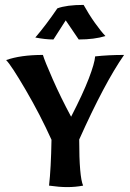

<svg xmlns="http://www.w3.org/2000/svg" viewBox="-20 -757 531 783"><path d="M180 0Q188 -70 190 -187Q144 -289 85 -390Q26 -491 5 -512Q64 -533 155 -533Q162 -509 195 -434Q228 -359 270 -281Q318 -374 342 -436.5Q366 -499 368 -527Q422 -533 486 -533Q406 -418 303 -188Q303 -36 319 0Q288 6 254 6Q222 6 180 0ZM124 -604Q167 -654 214 -723Q252 -737 321 -737Q342 -699 366.5 -664.5Q391 -630 410 -610Q365 -596 301 -596L248 -674L198 -596Q165 -596 124 -604Z"/></svg>

Font: Mirza SemiBold
Style: Regular
Weight: 600
Designer: Arabic design by Kourosh Beigpour, Latin design by Eduardo Tunni, engineering by Lasse Fister
Version: Version 1.0010g